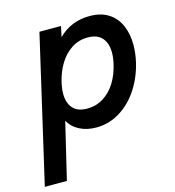

<svg xmlns="http://www.w3.org/2000/svg" viewBox="-136 -588 810 891"><g transform="rotate(-15 268.5 -142.0)"><path d="M131.8 -487.8H235.4L224.6 -437Q285.2 -498 375.5 -498Q428.7 -498 465.1 -474.9Q501.5 -451.7 519.5 -410.6Q537.6 -369.6 537.6 -316.4Q537.6 -277.8 527.8 -234.4Q512.2 -167.5 476.3 -111.8Q440.4 -56.2 387.7 -23.2Q335 9.8 272.5 9.8Q227.5 9.8 192.6 -8.1Q157.7 -25.9 140.6 -58.1L75.7 213.9H-30.3ZM425.3 -253.9Q432.1 -283.7 432.1 -307.6Q432.1 -352.1 409.7 -378.2Q387.2 -404.3 340.3 -404.3Q297.4 -404.3 262.7 -381.6Q228 -358.9 204.6 -320.3Q181.2 -281.7 170.4 -234.4Q163.6 -204.6 163.6 -180.7Q163.6 -136.7 186 -111.3Q208.5 -85.9 254.4 -85.9Q298.3 -85.9 333.3 -108.2Q368.2 -130.4 391.4 -168.2Q414.6 -206.1 425.3 -253.9Z"/></g></svg>

Font: Acari Sans SemiBold
Style: Italic
Weight: 600
Italic angle: -13°
Designer: Alfredo Marco Pradil and Stefan Peev
Foundry: Hanken Design Co.
Version: Version 1.045;January 11, 2019;FontCreator 11.5.0.2425 64-bi